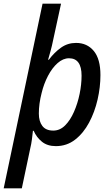

<svg xmlns="http://www.w3.org/2000/svg" viewBox="-54 -780 600 1038"><path d="M-34 238 176 -760H276L233 -562Q227 -532 219.5 -505Q212 -478 206 -457H210Q240 -497 276 -522.5Q312 -548 357 -548Q417 -548 453 -504.5Q489 -461 489 -374Q489 -309 473.5 -241.5Q458 -174 427.5 -117Q397 -60 352 -25Q307 10 248 10Q202 10 172.5 -14Q143 -38 128 -73H124Q122 -52 118.5 -26Q115 0 110 20L64 238ZM234 -74Q270 -74 298 -102Q326 -130 346 -175.5Q366 -221 376.5 -272.5Q387 -324 387 -371Q387 -465 319 -465Q287 -465 257.5 -439Q228 -413 205.5 -370Q183 -327 171 -277Q156 -219 156 -166Q156 -124 175 -99Q194 -74 234 -74Z"/></svg>

Font: Noto Sans SemiCondensed Medium
Style: Italic
Weight: 500
Width: 4
Italic angle: -12°
Designer: Monotype Design Team
Foundry: Monotype Imaging Inc.
Version: Version 2.013; ttfautohint (v1.8.4.7-5d5b)